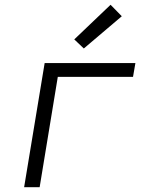

<svg xmlns="http://www.w3.org/2000/svg" viewBox="-20 -784 640 804"><path d="M81 0 167 -520H547L537 -462H222L146 0ZM331 -581 291 -619 443 -764 490 -716Z"/></svg>

Font: Iosevka Aile Light Oblique
Style: Regular
Weight: 300
Italic angle: -9°
Designer: Belleve Invis
Foundry: Belleve Invis
Version: Version 31.1.0; ttfautohint (v1.8.4)